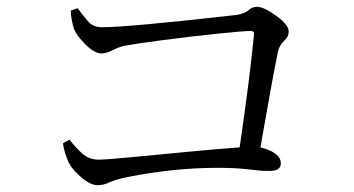

<svg xmlns="http://www.w3.org/2000/svg" viewBox="-20 -634 1040 564"><path d="M188 -603 208 -610Q222 -591 237.5 -572.5Q253 -554 279 -554Q356 -554 674 -590Q699 -594 710 -604Q721 -614 735 -614Q755 -614 791.5 -587.5Q828 -561 828 -542Q828 -526 815.5 -515Q803 -504 797 -485Q779 -397 745 -201Q805 -186 805 -154Q805 -130 766 -132Q744 -132 709 -136.5Q674 -141 618 -141Q491 -141 355 -114Q317 -106 300.5 -98Q284 -90 267 -90Q246 -90 219.5 -112.5Q193 -135 182 -156Q168 -188 165 -213L184 -224Q200 -203 220.5 -184Q241 -165 270 -165Q290 -165 368.5 -172.5Q447 -180 536 -188.5Q625 -197 684 -201Q715 -414 726 -532Q728 -543 716 -543Q695 -543 618 -535Q541 -527 461 -516.5Q381 -506 342 -499Q325 -494 308.5 -485.5Q292 -477 278 -477Q258 -477 231.5 -503Q205 -529 197 -550Q188 -581 188 -603Z"/></svg>

Font: Han-Nom Khai
Style: Regular
Weight: 400
Version: Version 1.200;June 22, 2023;FontCreator 14.0.0.2814 64-bit